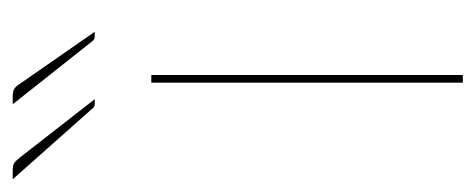

<svg xmlns="http://www.w3.org/2000/svg" viewBox="-297 -505 748 302"><g transform="rotate(-90 77.0 -354.0)"><path d="M110 -490V0H98V-490ZM75 -708Q83.5 -708 87.5 -706Q91.5 -704 96 -697L178 -579H171Q165.5 -579 163 -583L64 -708ZM-41 -708Q-32.5 -708 -29 -706Q-25.5 -704 -20 -697L72 -579H65Q59.5 -579 57 -583L-54 -708Z"/></g></svg>

Font: Lato 2
Style: Regular
Weight: 100
Designer: Lukasz Dziedzic with Adam Twardoch and Botio Nikoltchev
Foundry: tyPoland Lukasz Dziedzic
Version: Version 2.015; 2015-08-06; http://www.latofonts.com/